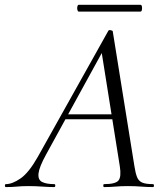

<svg xmlns="http://www.w3.org/2000/svg" viewBox="-58 -760 678 780"><path d="M-34 0Q-38 0 -38 -6Q-38 -12 -34 -12Q-8 -12 25.6 -35.2Q59.2 -58.4 95.8 -123.2L382 -634.8Q384 -638.8 391.5 -637.4Q399 -636 400 -633L488.2 -84Q492.4 -57 498.6 -41Q504.8 -25 519.2 -18.5Q533.6 -12 563.4 -12Q567.4 -12 567.4 -6Q567.4 0 563.4 0Q539.8 0 515.3 -2Q490.8 -4 462 -4Q433.4 -4 411.3 -2Q389.2 0 364.8 0Q361.6 0 361.6 -6Q361.6 -12 364.8 -12Q411.6 -12 423.5 -27Q435.4 -42 428.8 -84L353.4 -557L378.2 -586L129.2 -132.2Q101.4 -81.6 98.5 -55.6Q95.6 -29.6 113 -20.8Q130.4 -12 162.6 -12Q166.6 -12 166.6 -6Q166.6 0 161.6 0Q141.8 0 113.5 -2Q85.2 -4 58 -4Q29 -4 10.5 -2Q-8 0 -34 0ZM193.4 -275.4 208.4 -295.4H423.4L425.4 -275.4ZM261.6 -713Q258 -713 256.3 -720.1Q254.6 -727.2 256.3 -733.8Q258 -740.4 261.6 -740.4H512.6Q517.2 -740.4 518.5 -733.8Q519.8 -727.2 518.5 -720.1Q517.2 -713 512.6 -713Z"/></svg>

Font: Cormorant Infant Light
Style: Italic
Weight: 300
Italic angle: -10°
Designer: Christian Thalmann (Catharsis Fonts)
Foundry: Catharsis Fonts
Version: Version 4.001